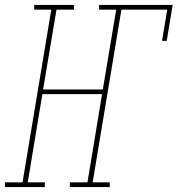

<svg xmlns="http://www.w3.org/2000/svg" viewBox="-54 -755 717 775"><path d="M-34 0V-19H37L153 -716H84V-735H245V-716H174L120 -394H361L415 -716H346V-735H643L619 -590H600L621 -716H436L320 -19H389V0H228V-19H299L358 -375H117L58 -19H127V0Z"/></svg>

Font: Iosevka Curly Slab ThEx
Style: Italic
Weight: 100
Width: 7
Italic angle: -9°
Monospace: yes
Designer: Belleve Invis
Foundry: Belleve Invis
Version: Version 11.1.0; ttfautohint (v1.8.3)